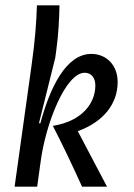

<svg xmlns="http://www.w3.org/2000/svg" viewBox="-20 -703 504 723"><path d="M188 -485 192 -514C200 -571 203 -632 204 -683H119C117 -616 112 -552 99 -458L35 0H120L133 -94C152 -238 227 -429 299 -429C323 -429 339 -411 339 -381C339 -319 295 -248 179 -229C218 -153 250 -86 289 0H383L273 -209C374 -246 422 -315 423 -392C424 -457 381 -500 324 -500C228 -500 168 -372 132 -239L130 -238L127 -240Z"/></svg>

Font: Ropa Sans
Style: Italic
Weight: 400
Designer: Botio Nikoltchev
Foundry: Botjo Nikoltchev
Version: Version 1.002